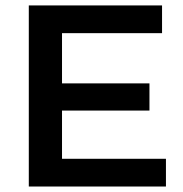

<svg xmlns="http://www.w3.org/2000/svg" viewBox="-20 -680 668 700"><path d="M85 0V-660.2H570.8V-559.1H206.1V-376H524.9V-276.9H206.1V-101.1H585V0Z"/></svg>

Font: Human Sans Medium
Style: Regular
Weight: 500
Designer: Tim Radville
Foundry: Continuum
Version: Version 1.000;FEAKit 1.0